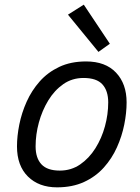

<svg xmlns="http://www.w3.org/2000/svg" viewBox="-20 -794 600 825"><path d="M225 11Q147 11 100 -35.5Q53 -82 53 -165Q53 -209 63 -259Q73 -309 94.5 -357Q116 -405 150.5 -444Q185 -483 234.5 -506.5Q284 -530 350 -530Q433 -530 478.5 -482Q524 -434 524 -354Q524 -309 514 -259Q504 -209 482.5 -161Q461 -113 426 -74Q391 -35 341 -12Q291 11 225 11ZM237 -61Q286 -61 324.5 -87.5Q363 -114 390 -157Q417 -200 431 -251.5Q445 -303 445 -354Q445 -404 420 -431.5Q395 -459 339 -459Q290 -459 252 -432.5Q214 -406 187.5 -362.5Q161 -319 147 -267.5Q133 -216 133 -165Q133 -115 158 -88Q183 -61 237 -61ZM403 -571 272 -731 340 -774 452 -606Z"/></svg>

Font: Ubuntu Sans Mono
Style: Italic
Weight: 400
Italic angle: -13.5°
Monospace: yes
Designer: Dalton Maag Ltd
Foundry: Dalton Maag Ltd
Version: Version 1.006